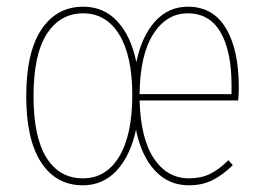

<svg xmlns="http://www.w3.org/2000/svg" viewBox="-20 -549 793 579"><path d="M700.2 -284.2Q700.2 -268.6 698.2 -246.1H400.9Q404.3 -130.4 444.3 -70.8Q484.4 -11.2 549.8 -11.2Q585.9 -11.2 613 -24.4Q640.1 -37.6 668.9 -65.9L682.1 -50.8Q650.9 -20.5 620.1 -5.4Q589.4 9.8 549.8 9.8Q488.8 9.8 447.8 -33.9Q406.7 -77.6 390.1 -157.2Q372.6 -78.1 331.3 -34.2Q290 9.8 230 9.8Q148.9 9.8 104 -59.3Q59.1 -128.4 59.1 -258.8Q59.1 -391.6 105 -460.2Q150.9 -528.8 231 -528.8Q292.5 -528.8 333.5 -485.1Q374.5 -441.4 391.1 -361.8Q407.7 -440.4 447.8 -484.6Q487.8 -528.8 546.9 -528.8Q622.1 -528.8 661.1 -464.1Q700.2 -399.4 700.2 -284.2ZM230 -11.2Q299.8 -11.2 339.4 -76.7Q378.9 -142.1 378.9 -262.2Q378.9 -380.4 339.6 -444.6Q300.3 -508.8 231 -508.8Q161.1 -508.8 121.1 -446.5Q81.1 -384.3 81.1 -258.8Q81.1 -135.7 120.1 -73.5Q159.2 -11.2 230 -11.2ZM678.2 -265.1V-292Q678.2 -394 645.3 -451.4Q612.3 -508.8 545.9 -508.8Q482.4 -508.8 442.4 -446.5Q402.3 -384.3 400.9 -265.1Z"/></svg>

Font: Fira Sans Compressed Thin
Style: Regular
Weight: 100
Width: 1
Designer: Carrois Corporate & Edenspiekermann AG
Foundry: Carrois Corporate GbR & Edenspiekermann AG
Version: Version 4.203;PS 004.203;hotconv 1.0.88;makeotf.lib2.5.64775